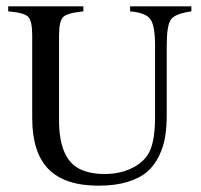

<svg xmlns="http://www.w3.org/2000/svg" viewBox="-20 -578 637 608"><path d="M167 -197Q167 -76 232 -43Q264 -27 312 -27Q359 -27 396.5 -45Q434 -63 451 -93Q471 -129 471 -207V-434Q471 -497 456 -517.5Q441 -538 392 -542V-558H586V-542Q535 -535 521.5 -516.5Q508 -498 508 -434V-215Q508 -176 503 -145Q498 -114 483.5 -84Q469 -54 446 -34Q423 -14 384 -2Q345 10 292 10Q185 10 133.5 -42.5Q82 -95 82 -204V-466Q82 -512 69 -525Q56 -538 6 -542V-558H244V-542Q193 -537 180 -524Q167 -511 167 -466Z"/></svg>

Font: Pomorsky Unicode
Style: Medium
Weight: 500
Version: 1.1